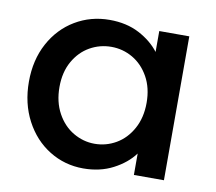

<svg xmlns="http://www.w3.org/2000/svg" viewBox="-67 -638 813 724"><g transform="rotate(10 339.0 -275.5)"><path d="M37 -278Q37 -361 71.5 -425Q106 -489 165.5 -524.5Q225 -560 297 -560Q362 -560 410.5 -534.5Q459 -509 488 -471V-551H603V0H488V-82Q459 -43 409 -17Q359 9 295 9Q224 9 165 -27.5Q106 -64 71.5 -129.5Q37 -195 37 -278ZM488 -276Q488 -333 464.5 -375Q441 -417 403 -439Q365 -461 321 -461Q277 -461 239 -439.5Q201 -418 177.5 -376.5Q154 -335 154 -278Q154 -221 177.5 -178Q201 -135 239.5 -112.5Q278 -90 321 -90Q365 -90 403 -112Q441 -134 464.5 -176.5Q488 -219 488 -276Z"/></g></svg>

Font: A Bank Premium Med
Style: Regular
Weight: 500
Designer: Ninad Kale (Devanagari), Jonny Pinhorn (Latin), Htun Naung (Myanmar)
Foundry: Indian Type Foundry
Version: 4.004